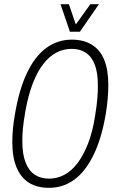

<svg xmlns="http://www.w3.org/2000/svg" viewBox="-20 -888 551 920"><path d="M215 12Q157 12 118.5 -12.5Q80 -37 59.5 -85.5Q39 -134 39 -207Q39 -237 42 -271Q45 -305 52 -343Q72 -461 110 -540Q148 -619 202 -658.5Q256 -698 324 -698Q381 -698 420.5 -673.5Q460 -649 479.5 -601Q499 -553 499 -479Q499 -449 496 -415Q493 -381 487 -343Q467 -225 428.5 -146Q390 -67 336.5 -27.5Q283 12 215 12ZM215 -32Q253 -32 287.5 -50Q322 -68 350.5 -105Q379 -142 401.5 -199Q424 -256 436 -335Q440 -359 442.5 -379.5Q445 -400 446.5 -417Q448 -434 448.5 -449Q449 -464 449 -477Q449 -539 434.5 -577.5Q420 -616 391.5 -635Q363 -654 324 -654Q285 -654 251 -636.5Q217 -619 188 -582Q159 -545 137 -488Q115 -431 101 -352Q97 -328 94 -307.5Q91 -287 89.5 -270Q88 -253 87.5 -239Q87 -225 87 -211Q87 -149 102.5 -109.5Q118 -70 146.5 -51Q175 -32 215 -32ZM454 -868 363 -736H315L270 -868H310L351 -748H327L413 -868Z"/></svg>

Font: Archivo ExtraCondensed Thin
Style: Italic
Weight: 250
Width: 2
Italic angle: -10°
Designer: Hector Gatti
Foundry: Omnibus-Type
Version: Version 2.001